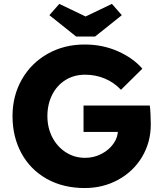

<svg xmlns="http://www.w3.org/2000/svg" viewBox="-20 -939 822 969"><path d="M43.2 -353Q43.2 -455.6 90.2 -538Q137.2 -620.4 220.2 -667.4Q303.2 -714.4 407.6 -714.4Q498 -714.4 575.1 -680.2Q652.2 -646 698.4 -592.4L590.6 -485.8Q555.6 -523 509 -542.5Q462.4 -562 409.4 -562Q353.6 -562 310.3 -535Q267 -508 243.1 -460.3Q219.2 -412.6 219.2 -353Q219.2 -294.2 244 -246.2Q268.8 -198.2 312.4 -170.3Q356 -142.4 409.4 -142.4Q453.4 -142.4 491.7 -162.1Q530 -181.8 552.6 -213.9Q575.2 -246 575.2 -281.4V-306.8L598 -273H401.6V-406.4H736Q738.4 -391 739.7 -360.7Q741 -330.4 741 -311Q741 -221.2 697.3 -147.7Q653.6 -74.2 577.1 -32.1Q500.6 10 407.6 10Q297.8 10 215.1 -36.9Q132.4 -83.8 87.8 -166.3Q43.2 -248.8 43.2 -353ZM229.2 -862.4 279.2 -919.4 427 -848.6H397L544.8 -919.4L594.8 -862.4L459.8 -754.6H364.2Z"/></svg>

Font: Easer Grotesk Variable
Style: Regular
Weight: 400
Designer: Boardeaser, Bonnie Shaver-Troup, Thomas Jockin
Foundry: Lexend
Version: Version 1.001;Glyphs 3.1.2 (3151)